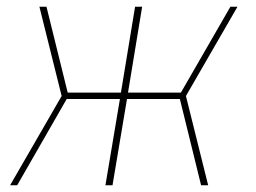

<svg xmlns="http://www.w3.org/2000/svg" viewBox="-20 -550 760 570"><path d="M10 0H31L178 -256H336L293 0H314L357 -256H514L577 0H598L532 -265L685 -530H664L517 -275H360L402 -530H381L339 -275H181L118 -530H97L163 -265Z"/></svg>

Font: Iosevka Sparkle Thin Oblique
Style: Regular
Weight: 100
Italic angle: -9°
Designer: Belleve Invis
Foundry: Belleve Invis
Version: Version 4.5.0; ttfautohint (v1.8.3)